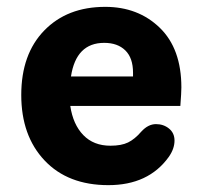

<svg xmlns="http://www.w3.org/2000/svg" viewBox="-20 -530 593 560"><path d="M509 -275Q509 -260 506 -221H185Q193 -167 223 -136Q253 -105 302 -105Q334 -105 353.5 -114.5Q373 -124 392 -146Q412 -168 435 -168Q457 -168 473 -155Q489 -142 489 -120Q489 -96 472 -72Q413 10 296 10Q178 10 110 -62Q42 -134 42 -253Q42 -372 109 -441Q176 -510 287 -510Q383 -510 446 -449Q509 -388 509 -275ZM284 -405Q202 -405 187 -307H368V-318Q368 -361 345.5 -383Q323 -405 284 -405Z"/></svg>

Font: Solway
Style: Bold
Weight: 700
Designer: Mariya V. Pigoulevskaya
Foundry: The Northern Block Ltd.
Version: Version 1.000;hotconv 1.0.109;makeotfexe 2.5.65596